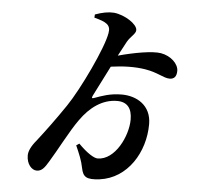

<svg xmlns="http://www.w3.org/2000/svg" viewBox="-56 -853 1043 960"><g transform="rotate(5 465.0 -372.5)"><path d="M783 -488C806 -488 818 -502 818 -530C818 -564 781 -602 729 -611C685 -618 596 -602 515 -580L554 -653C570 -681 596 -696 596 -715C596 -745 533 -786 478 -792C449 -794 419 -788 383 -775L382 -759C443 -743 467 -730 459 -688C447 -613 344 -397 284 -309C236 -238 187 -172 148 -122C121 -90 110 -64 110 -44C110 0 136 28 161 28C185 28 199 12 219 -22C254 -78 309 -186 349 -241C396 -308 458 -354 532 -354C583 -354 607 -323 607 -267C607 -185 547 -59 459 -59C441 -59 405 -81 362 -125L347 -115C365 -74 379 -42 386 -5C395 39 411 52 478 44C618 26 701 -112 701 -252C701 -347 627 -388 552 -388C492 -388 450 -371 419 -360C404 -354 402 -357 408 -370L485 -522C550 -531 605 -532 657 -524C724 -513 752 -488 783 -488Z"/></g></svg>

Font: GenRyuMin2 TW B
Style: Regular
Weight: 700
Version: Version 2.100;PS 2.1;hotconv 16.6.51;makeotf.lib2.5.65220 DE